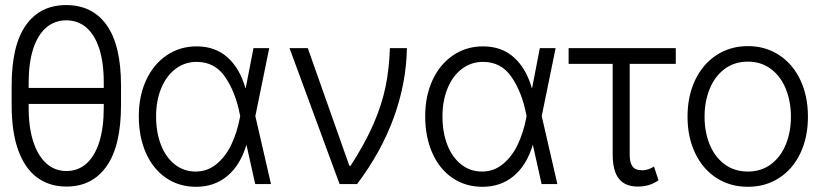

<svg xmlns="http://www.w3.org/2000/svg" viewBox="-20 -718 3217 749"><path d="M239.3 9.8Q172.9 9.8 125 -25.4Q77.1 -60.5 51.3 -131.6Q25.4 -202.6 25.4 -308.6V-383.8Q25.4 -541.5 81.1 -619.9Q136.7 -698.2 238.3 -698.2Q340.3 -698.2 396.2 -619.9Q452.1 -541.5 452.1 -383.8V-308.6Q452.1 -149.9 396.2 -70.1Q340.3 9.8 239.3 9.8ZM238.3 -638.7Q193.8 -638.7 160.6 -610.6Q127.4 -582.5 109.6 -527.8Q91.8 -473.1 91.8 -395.5V-375H384.8V-395.5Q384.8 -473.6 367.2 -528.1Q349.6 -582.5 316.7 -610.6Q283.7 -638.7 238.3 -638.7ZM239.3 -50.8Q284.2 -50.8 316.9 -79.6Q349.6 -108.4 367.2 -163.8Q384.8 -219.2 384.8 -297.9V-312.5H91.8V-297.9Q91.8 -220.2 110.1 -164.6Q128.4 -108.9 161.6 -79.8Q194.8 -50.8 239.3 -50.8Z M521.5 -264.6Q521.5 -343.8 550.3 -405.8Q579.1 -467.8 630.6 -502.4Q682.1 -537.1 747.1 -537.1Q819.8 -537.1 867.7 -494.1Q915.5 -451.2 937.5 -374H938.5L968.8 -530.3H1030.3L976.1 -265.1L1037.1 0H975.6L941.4 -153.3Q917.5 -73.7 866.9 -31.5Q816.4 10.7 745.1 10.7Q678.2 10.7 627.4 -24.2Q576.7 -59.1 549.1 -121.6Q521.5 -184.1 521.5 -264.6ZM743.2 -48.8Q789.6 -48.8 825.2 -78.4Q860.8 -107.9 882.8 -154.8Q904.8 -201.7 915 -254.9L917 -265.1L915 -274.4Q898.9 -357.9 858.6 -417.2Q818.4 -476.6 747.1 -476.6Q701.2 -476.6 665.3 -449.7Q629.4 -422.9 609.1 -374.3Q588.9 -325.7 588.9 -263.7Q588.9 -201.7 607.9 -152.8Q627 -104 662.1 -76.4Q697.3 -48.8 743.2 -48.8Z M1109.4 -530.3H1180.7L1342.8 -71.3H1347.7Q1403.8 -158.2 1436.5 -233.2Q1469.2 -308.1 1483.9 -378.9Q1498.5 -449.7 1501 -530.3H1567.4Q1564.9 -393.6 1516.1 -259.3Q1467.3 -125 1373 0H1304.7Z M1638.7 -264.6Q1638.7 -343.8 1667.5 -405.8Q1696.3 -467.8 1747.8 -502.4Q1799.3 -537.1 1864.3 -537.1Q1937 -537.1 1984.9 -494.1Q2032.7 -451.2 2054.7 -374H2055.7L2085.9 -530.3H2147.5L2093.3 -265.1L2154.3 0H2092.8L2058.6 -153.3Q2034.7 -73.7 1984.1 -31.5Q1933.6 10.7 1862.3 10.7Q1795.4 10.7 1744.6 -24.2Q1693.8 -59.1 1666.3 -121.6Q1638.7 -184.1 1638.7 -264.6ZM1860.4 -48.8Q1906.7 -48.8 1942.4 -78.4Q1978 -107.9 2000 -154.8Q2022 -201.7 2032.2 -254.9L2034.2 -265.1L2032.2 -274.4Q2016.1 -357.9 1975.8 -417.2Q1935.5 -476.6 1864.3 -476.6Q1818.4 -476.6 1782.5 -449.7Q1746.6 -422.9 1726.3 -374.3Q1706.1 -325.7 1706.1 -263.7Q1706.1 -201.7 1725.1 -152.8Q1744.1 -104 1779.3 -76.4Q1814.5 -48.8 1860.4 -48.8Z M2616.2 -468.8H2436.5V-116.2Q2436.5 -89.4 2443.4 -75.7Q2450.2 -62 2460.7 -57.9Q2471.2 -53.7 2486.3 -53.7Q2498 -53.7 2509.8 -57.9Q2521.5 -62 2531.2 -68.4L2548.8 -14.6Q2528.8 -1 2509.3 4.4Q2489.7 9.8 2467.8 9.8Q2418.9 9.8 2394.5 -20.5Q2370.1 -50.8 2370.1 -116.2V-468.8H2198.2V-530.3H2616.2Z M2662.1 -262.7Q2662.1 -343.3 2691.9 -405.8Q2721.7 -468.3 2775.4 -503.2Q2829.1 -538.1 2897.5 -538.1Q2965.8 -538.1 3019.3 -503.2Q3072.8 -468.3 3102.3 -405.8Q3131.8 -343.3 3131.8 -262.7Q3131.8 -182.6 3102.3 -120.4Q3072.8 -58.1 3019.3 -23.7Q2965.8 10.7 2897.5 10.7Q2828.6 10.7 2775.1 -23.7Q2721.7 -58.1 2691.9 -120.4Q2662.1 -182.6 2662.1 -262.7ZM3065.4 -262.7Q3065.4 -321.8 3045.7 -370.8Q3025.9 -419.9 2987.8 -448.7Q2949.7 -477.5 2897.5 -477.5Q2844.7 -477.5 2806.4 -448.7Q2768.1 -419.9 2748.3 -370.8Q2728.5 -321.8 2728.5 -262.7Q2728.5 -203.6 2748.3 -154.8Q2768.1 -106 2806.4 -77.4Q2844.7 -48.8 2897.5 -48.8Q2949.7 -48.8 2987.8 -77.4Q3025.9 -106 3045.7 -154.8Q3065.4 -203.6 3065.4 -262.7Z"/></svg>

Font: Pretendard Std Light
Style: Regular
Weight: 300
Designer: Base glyphs from Inter by Rasmus Andersson; Hangeul glyphs from Noto Sans CJK(Source Han Sans) by Jang Soo-young and Kan
Foundry: Kil Hyung-jin
Version: Version 1.309